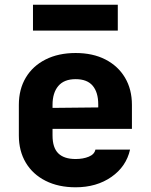

<svg xmlns="http://www.w3.org/2000/svg" viewBox="-20 -785 640 815"><path d="M301 10Q228 10 173.5 -17.5Q119 -45 89.5 -94.5Q60 -144 60 -210V-340Q60 -406 89.5 -455.5Q119 -505 173.5 -532.5Q228 -560 301 -560Q374 -560 427.5 -532.5Q481 -505 510.5 -455.5Q540 -406 540 -340V-238H203V-210Q203 -158 227.5 -134Q252 -110 301 -110Q333 -110 357 -120Q381 -130 385 -150H532Q516 -78 453 -34Q390 10 301 10ZM203 -340V-327L397 -329V-342Q397 -393 373.5 -421Q350 -449 301 -449Q252 -449 227.5 -420Q203 -391 203 -340ZM120 -655V-765H480V-655Z"/></svg>

Font: JetBrains Mono NL ExtraBold
Style: Regular
Weight: 800
Designer: Philipp Nurullin, Konstantin Bulenkov
Foundry: JetBrains
Version: Version 2.304; ttfautohint (v1.8.4.7-5d5b)